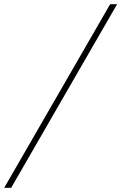

<svg xmlns="http://www.w3.org/2000/svg" viewBox="-43 -690 575 910"><path d="M479 -670 -23 200H10L512 -670Z"/></svg>

Font: LT Wave Thin
Style: Italic
Weight: 100
Designer: Daniel Lyons
Version: Version 2.5 (Glyphs App)